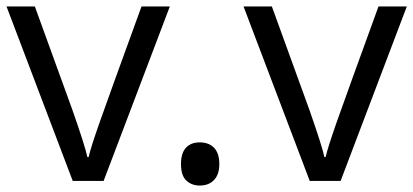

<svg xmlns="http://www.w3.org/2000/svg" viewBox="-20 -555 1268 589"><path d="M203.1 0 0 -535.2H86.9L202.1 -217.8Q241.2 -106.4 248 -73.2H252Q257.3 -99.1 285.9 -180.4Q314.5 -261.7 414.1 -535.2H501L297.9 0Z M535.2 -51.8Q535.2 -84.5 550 -101.3Q564.9 -118.2 592.8 -118.2Q621.1 -118.2 637 -101.3Q652.8 -84.5 652.8 -51.8Q652.8 -20 636.7 -2.9Q620.6 14.2 592.8 14.2Q567.9 14.2 551.5 -1.2Q535.2 -16.6 535.2 -51.8Z M930.2 0 727.1 -535.2H814L929.2 -217.8Q968.3 -106.4 975.1 -73.2H979Q984.4 -99.1 1012.9 -180.4Q1041.5 -261.7 1141.1 -535.2H1228L1024.9 0Z"/></svg>

Font: QFn1     
Style: Regular
Weight: 400
Foundry: Ascender Corporation
Version: Version 1.10